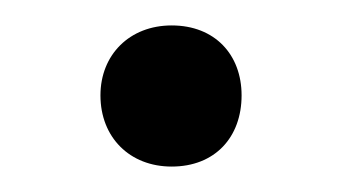

<svg xmlns="http://www.w3.org/2000/svg" viewBox="-20 -127 269 151"><path d="M115 4C149 4 170 -19 170 -52C170 -84 149 -107 115 -107C82 -107 59 -84 59 -52C59 -19 82 4 115 4Z"/></svg>

Font: SN Pro Book
Style: Regular
Weight: 350
Designer: Tobias Whetton
Foundry: Supernotes
Version: Version 1.003;Glyphs 3.3 (3324)